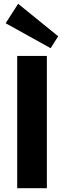

<svg xmlns="http://www.w3.org/2000/svg" viewBox="-20 -996 339 1016"><path d="M228 -700V0H71V-700ZM288 -804 248 -741 10 -873 76 -976Z"/></svg>

Font: Pathway Extreme 8pt Thin 12pt
Style: Bold
Weight: 700
Version: Version 1.001;gftools[0.9.26]